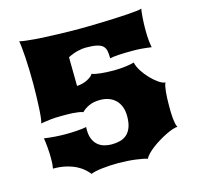

<svg xmlns="http://www.w3.org/2000/svg" viewBox="-103 -812 954 926"><g transform="rotate(-15 373.5 -349.0)"><path d="M69.3 -67.9Q73.2 -85.9 73.2 -116.7Q73.2 -130.4 72.5 -145.3Q71.8 -160.2 70.6 -174.1Q69.3 -188 67.9 -200Q66.4 -211.9 64.9 -220.2Q91.3 -216.3 118.4 -214.4Q145.5 -212.4 173.3 -212.4Q201.2 -212.4 228.8 -214.4Q256.3 -216.3 275.9 -220.2Q275.4 -216.3 275.4 -213.1Q275.4 -210 275.4 -206.5Q275.4 -177.7 284.2 -158.4Q293 -139.2 306.9 -127.9Q320.8 -116.7 338.4 -112.1Q356 -107.4 373.5 -107.4Q396.5 -107.4 416 -112.5Q435.5 -117.7 450 -130.6Q464.4 -143.6 472.4 -165.3Q480.5 -187 480.5 -220.2Q480.5 -246.1 472.9 -266.4Q465.3 -286.6 451.4 -300.5Q437.5 -314.5 417.7 -321.8Q397.9 -329.1 374 -329.1Q341.3 -329.1 318.6 -318.6Q295.9 -308.1 281.7 -293Q272 -296.9 258.1 -298.8Q244.1 -300.8 229.2 -301.8Q214.4 -302.7 199.7 -302.7Q185.1 -302.7 173.8 -302.7Q157.2 -302.7 143.6 -302Q129.9 -301.3 117.7 -299.8Q105.5 -298.3 94 -296.6Q82.5 -294.9 70.8 -293Q73.7 -298.8 76.2 -317.6Q78.6 -336.4 80.1 -363.3Q81.5 -390.1 82.5 -422.6Q83.5 -455.1 83.5 -488.3Q83.5 -523.4 82.5 -557.9Q81.5 -592.3 79.6 -621.6Q77.6 -650.9 75.4 -672.4Q73.2 -693.8 70.8 -703.1Q82.5 -700.2 102.3 -697.8Q122.1 -695.3 147 -693.4Q171.9 -691.4 200.2 -690.2Q228.5 -689 257.3 -688Q286.1 -687 313.5 -686.5Q340.8 -686 363.8 -686Q383.8 -686 413.6 -686.5Q443.4 -687 476.6 -688Q509.8 -689 543.5 -690.4Q577.1 -691.9 605.7 -693.8Q634.3 -695.8 654.3 -698Q674.3 -700.2 680.7 -703.1Q679.2 -699.2 678 -687.3Q676.8 -675.3 675.5 -660.4Q674.3 -645.5 673.8 -630.1Q673.3 -614.7 673.3 -604Q673.3 -584.5 673.8 -570.3Q674.3 -556.2 675.5 -545.4Q676.8 -534.7 678 -526.4Q679.2 -518.1 680.7 -510.3Q653.3 -514.2 632.3 -515.9Q611.3 -517.6 587.9 -517.6Q547.9 -517.6 518.8 -515.9Q489.7 -514.2 473.6 -510.3Q473.6 -531.7 470.7 -547.1Q467.8 -562.5 457.5 -572.3Q447.3 -582 427 -586.4Q406.7 -590.8 372.6 -590.8Q356.4 -590.8 333.7 -585.7Q311 -580.6 283.2 -566.9Q283.2 -552.2 283.4 -533.7Q283.7 -515.1 283.9 -495.8Q284.2 -476.6 284.4 -457.8Q284.7 -439 284.7 -422.9Q314 -424.8 336.4 -436Q358.9 -447.3 367.7 -461.4Q375.5 -458 387.5 -455.8Q399.4 -453.6 414.1 -452.1Q428.7 -450.7 445.1 -450Q461.4 -449.2 478 -449.2Q493.2 -449.2 508.5 -450.4Q523.9 -451.7 537.4 -453.4Q550.8 -455.1 561.5 -457.3Q572.3 -459.5 578.1 -461.4Q582 -440.9 596.9 -417.7Q611.8 -394.5 630.9 -374.8Q649.9 -355 669.2 -342Q688.5 -329.1 701.2 -329.1Q697.8 -323.2 695.3 -311.8Q692.9 -300.3 691.4 -285.2Q689.9 -270 689.2 -252.9Q688.5 -235.8 688.5 -218.8Q688.5 -201.2 688.7 -184.6Q689 -168 690.4 -153.6Q691.9 -139.2 694.3 -127.2Q696.8 -115.2 701.2 -107.4Q691.9 -107.4 676.5 -102.3Q661.1 -97.2 643.1 -88.4Q625 -79.6 606 -68.1Q586.9 -56.6 570.3 -44.2Q553.7 -31.7 541.3 -19Q528.8 -6.3 523.9 4.9Q517.1 2 502 -1Q486.8 -3.9 467 -6.6Q447.3 -9.3 424.8 -10.7Q402.3 -12.2 380.9 -12.2Q359.4 -12.2 338.1 -11Q316.9 -9.8 298.3 -7.6Q279.8 -5.4 265.4 -2.2Q251 1 243.2 4.9Q234.4 -5.9 220.7 -18.6Q207 -31.2 186.3 -42.2Q165.5 -53.2 136.7 -60.5Q107.9 -67.9 69.3 -67.9Z"/></g></svg>

Font: Arbutus
Style: Regular
Weight: 400
Designer: Karolina Lach
Foundry: Sorkin Type Co.
Version: Version 1.003